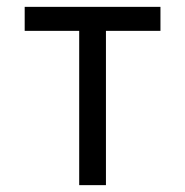

<svg xmlns="http://www.w3.org/2000/svg" viewBox="-20 -540 540 560"><path d="M211 0V-450H52V-520H448V-450H289V0Z"/></svg>

Font: Zed Sans
Style: Regular
Weight: 400
Designer: Belleve Invis
Foundry: Belleve Invis
Version: Version 1.0.0; ttfautohint (v1.8.4)